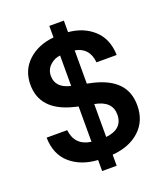

<svg xmlns="http://www.w3.org/2000/svg" viewBox="-155 -896 931 1079"><g transform="rotate(-20 310.0 -357.0)"><path d="M355 77H268V11Q168 5 104.5 -50Q41 -105 39 -206H162Q173 -111 268 -98V-309L232 -318Q55 -366 55 -516Q55 -603 114.5 -658Q174 -713 268 -722V-791H355V-722Q446 -714 505.5 -659.5Q565 -605 568 -508H447Q439 -598 355 -613V-414L392 -406Q486 -383 533 -333Q580 -283 580 -203Q580 -110 518.5 -53.5Q457 3 355 11ZM457 -193Q457 -273 355 -292V-95Q457 -106 457 -193ZM180 -523Q180 -452 268 -432V-614Q234 -611 207 -586Q180 -561 180 -523Z"/></g></svg>

Font: BLUETTI 2.0 Medium
Style: Italic
Weight: 500
Designer: Stijn de Vries
Foundry: tokotype
Version: Version 2.005;October 31, 2023;FontCreator 14.0.0.2814 64-bi